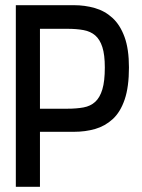

<svg xmlns="http://www.w3.org/2000/svg" viewBox="-20 -720 548 740"><path d="M265 -700H41V0H134V-212H265Q309 -212 347 -223Q385 -234 414.5 -261Q444 -288 460.5 -336.5Q477 -385 477 -460Q477 -531 460 -577.5Q443 -624 413.5 -651Q384 -678 345.5 -689Q307 -700 265 -700ZM134 -301V-609H239Q275 -609 302 -604Q329 -599 347 -583.5Q365 -568 374.5 -538.5Q384 -509 384 -460Q384 -407 374.5 -375.5Q365 -344 347 -327.5Q329 -311 302 -306Q275 -301 239 -301Z"/></svg>

Font: Advent Pro SemiBold
Style: Regular
Weight: 600
Designer: VivaRado, Andreas Kalpakidis
Foundry: VivaRado, Andreas Kalpakidis
Version: Version 3.000